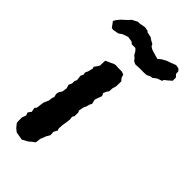

<svg xmlns="http://www.w3.org/2000/svg" viewBox="-231 -769 840 840"><g transform="rotate(45 189.5 -348.5)"><path d="M26 -53 33 -72 28 -86 39 -101 35 -121 42 -130 45 -153 47 -166 57 -189 59 -206 63 -216 59 -232 62 -245 71 -259 74 -282 69 -299 76 -313V-328L81 -339L78 -363L84 -376L82 -387L88 -400L94 -423L91 -432L101 -445L107 -455L108 -486L132 -497L147 -504L155 -505L177 -504H193L207 -499L212 -483L222 -472L221 -440L216 -423L215 -404L208 -394L202 -380L208 -367L200 -345L196 -333L201 -312L195 -301L192 -288L185 -273L181 -251L185 -243V-220L179 -211L181 -196L179 -178L175 -154L174 -133L177 -123L168 -106L169 -86L159 -69L154 -55L149 -44L146 -19L130 -7L120 2L94 16L58 10L53 7L42 -2L27 -20L26 -31ZM181 -593 171 -610 162 -619H140L130 -627L106 -631L80 -622L64 -611L37 -606L27 -608L23 -614L9 -633L16 -645L29 -661L39 -670L52 -682L64 -695L89 -708H100L127 -713L146 -710L151 -705L175 -700L190 -690L202 -684L207 -674L220 -666L236 -661L264 -653L278 -665L298 -676L318 -683L341 -692L358 -689L367 -680L368 -664L379 -653V-633L363 -619L348 -607L347 -600L324 -592L307 -579L295 -577L281 -570L266 -569H235L212 -568L198 -575L192 -584Z"/></g></svg>

Font: Winky Rough Medium
Style: Italic
Weight: 500
Italic angle: -8.97852°
Designer: Simon Atzbach
Foundry: typofactur
Version: Version 1.206; ttfautohint (v1.8.4.7-5d5b)